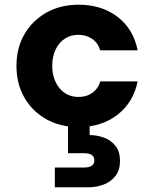

<svg xmlns="http://www.w3.org/2000/svg" viewBox="-20 -528 655 816"><path d="M314 12Q236 12 176.5 -21.5Q117 -55 83.5 -113.5Q50 -172 50 -248Q50 -324 83.5 -382Q117 -440 176.5 -474Q236 -508 314 -508Q412 -508 479.5 -456.5Q547 -405 565 -314H406Q397 -345 372 -362.5Q347 -380 313 -380Q281 -380 256 -364Q231 -348 216.5 -318Q202 -288 202 -248Q202 -218 210.5 -194Q219 -170 233.5 -152.5Q248 -135 268.5 -125.5Q289 -116 313 -116Q336 -116 354.5 -123.5Q373 -131 386.5 -146Q400 -161 406 -182H565Q547 -93 479.5 -40.5Q412 12 314 12ZM213 268V184H335Q357 184 369 177Q381 170 381 153Q381 137 369 130Q357 123 335 123H269V-4H361V46Q392 46 422 57Q452 68 471 92Q490 116 490 156Q490 195 471 219.5Q452 244 421.5 256Q391 268 356 268Z"/></svg>

Font: DM Sans 24pt Black
Style: Regular
Weight: 900
Designer: Colophon Foundry, Jonny Pinhorn
Foundry: Colophon Foundry
Version: Version 4.004;gftools[0.9.30]